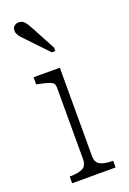

<svg xmlns="http://www.w3.org/2000/svg" viewBox="-154 -860 614 914"><g transform="rotate(-20 152.5 -403.5)"><path d="M178 -537V-90Q178 -56 200.5 -45Q223 -34 262 -34H265V0H45V-34H48Q87 -34 110 -45Q133 -56 133 -90V-454Q133 -476 113.5 -483.5Q94 -491 55 -499L45 -501V-537ZM123 -752 185 -636V-619H167L70 -721Q60 -731 52 -740Q44 -749 39.5 -758Q35 -767 35 -777Q35 -790 44 -798.5Q53 -807 68 -807Q81 -807 90 -800Q99 -793 106.5 -781Q114 -769 123 -752Z"/></g></svg>

Font: Roboto Serif 20pt Thin
Style: Regular
Weight: 250
Version: Version 1.008